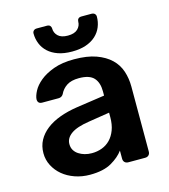

<svg xmlns="http://www.w3.org/2000/svg" viewBox="-108 -800 788 896"><g transform="rotate(-15 285.5 -352.0)"><path d="M217 10Q178 10 144 -2Q110 -14 85.5 -34.5Q61 -55 46.5 -83Q32 -111 32 -143Q32 -178 47 -205.5Q62 -233 89 -254Q116 -275 154 -289Q192 -303 238 -310L375 -330V-351Q375 -393 354 -416Q333 -439 282 -439Q245 -439 223 -424.5Q201 -410 190 -386Q182 -373 167 -373H88Q66 -373 66 -395Q67 -411 79 -434Q91 -457 117 -478.5Q143 -500 184 -515Q225 -530 283 -530Q346 -530 389 -514.5Q432 -499 459 -473Q486 -447 497.5 -412Q509 -377 509 -338V-24Q509 -13 502.5 -6.5Q496 0 485 0H404Q393 0 386.5 -6.5Q380 -13 380 -24V-63Q360 -35 321 -12.5Q282 10 217 10ZM251 -85Q277 -85 300 -93.5Q323 -102 340 -119.5Q357 -137 367 -163.5Q377 -190 377 -226V-247L276 -231Q216 -222 188 -202Q160 -182 160 -153Q160 -136 167.5 -123.5Q175 -111 188 -102.5Q201 -94 217 -89.5Q233 -85 251 -85ZM285 -567Q246 -567 217.5 -577Q189 -587 170 -604.5Q151 -622 141.5 -645.5Q132 -669 132 -695Q132 -703 137.5 -708.5Q143 -714 153 -714H201Q212 -714 217 -708.5Q222 -703 222 -695Q222 -674 237.5 -659Q253 -644 285 -644Q317 -644 332.5 -659Q348 -674 348 -695Q348 -703 353 -708.5Q358 -714 369 -714H417Q427 -714 432.5 -708.5Q438 -703 438 -695Q438 -669 428.5 -645.5Q419 -622 400 -604.5Q381 -587 352.5 -577Q324 -567 285 -567Z"/></g></svg>

Font: Fz Rubik Med
Style: Regular
Weight: 500
Designer: Hubert and Fischer
Foundry: Hubert and Fischer
Version: Vit hóa bi FontZin.com